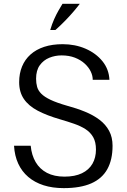

<svg xmlns="http://www.w3.org/2000/svg" viewBox="-20 -961 659 996"><path d="M310.5 14.9Q252.4 14.9 206.1 0.1Q159.7 -14.8 126.5 -43.2Q93.3 -71.5 74.5 -112.3Q55.8 -153 52.8 -204.9H139.3Q143.9 -156.1 165 -120Q186.2 -84 223.6 -64.3Q261.1 -44.7 314.5 -44.7Q368.8 -44.7 405.1 -62.3Q441.3 -79.8 459.6 -111.5Q477.8 -143.2 477.8 -185.4Q477.8 -223.8 463.6 -249.1Q449.3 -274.4 423.9 -290.8Q398.4 -307.2 364.5 -318.9Q330.6 -330.7 291.7 -342Q223.1 -361.8 175.6 -386.8Q128.2 -411.8 103.8 -447.7Q79.4 -483.6 79.4 -534.6Q79.4 -579.8 94.4 -616.1Q109.4 -652.5 138.4 -678.4Q167.4 -704.3 209.4 -718.1Q251.4 -731.8 305.3 -731.8Q369.7 -731.8 423.8 -708.4Q477.8 -684.9 511.5 -643.4Q545.2 -601.8 547.7 -546.9H461Q461.3 -567.7 450.8 -589.8Q440.3 -611.9 419.5 -630.9Q398.8 -650 368.6 -661.8Q338.4 -673.6 299.4 -673.6Q265.9 -673.6 235.8 -661.4Q205.6 -649.1 186.4 -622.6Q167.2 -596 167.2 -552.6Q167.2 -529.3 172.6 -510.3Q177.9 -491.4 194 -475Q210.1 -458.5 242.2 -443.2Q274.3 -427.9 328.4 -412.4Q378.2 -399.1 421.1 -381.5Q464 -364 496.1 -339.7Q528.2 -315.5 546 -282.3Q563.9 -249.1 563.9 -204.6Q563.9 -132.3 536.6 -83.3Q509.3 -34.3 453.3 -9.7Q397.3 14.9 310.5 14.9ZM240.6 -805.3Q249.5 -836.1 260.9 -861.5Q272.3 -886.9 283.9 -907Q295.6 -927.1 304.1 -941.2H393.8Q382.3 -925.5 363.5 -903.4Q344.8 -881.3 320.5 -856.1Q296.2 -830.8 267.4 -805.3Z"/></svg>

Font: Russolo 10pt ExtraLight
Style: Regular
Weight: 200
Designer: Micah Stupak-Hahn
Version: Version 1.000